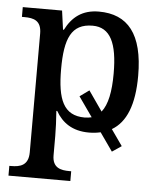

<svg xmlns="http://www.w3.org/2000/svg" viewBox="-55 -593 732 881"><g transform="rotate(5 311.5 -153.0)"><path d="M570 -268C570 -461 498 -546 365 -546C288 -546 242 -508 212 -449H208L196 -536H15V-491H27C69 -491 105 -482 105 -422V125C105 186 66 195 26 195H17V240H302V195H294C254 195 215 187 215 129V40C215 14 213 -39 210 -75H214C243 -24 290 11 367 11C386 11 404 9 421 5L480 89L523 60L471 -14C536 -52 570 -134 570 -268ZM342 -56C244 -56 215 -129 215 -268C215 -409 244 -479 342 -479C424 -479 457 -408 457 -269C457 -185 445 -125 417 -90L353 -182L310 -151L374 -60C364 -58 354 -56 342 -56Z"/></g></svg>

Font: Noto Serif Thai Medium
Style: Regular
Weight: 500
Designer: Monotype Design Team
Foundry: Monotype Imaging Inc.
Version: Version 1.901;PS 001.901;hotconv 1.0.88;makeotf.lib2.5.64775